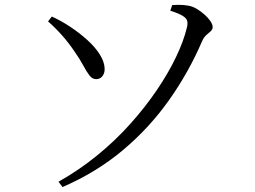

<svg xmlns="http://www.w3.org/2000/svg" viewBox="-20 -733 1040 783"><path d="M234.9 29.8 218.6 8.1Q303.2 -39.5 377 -99.8Q450.7 -160 511.5 -228Q572.3 -295.9 619.2 -365.1Q666.2 -434.3 697.4 -499.4Q728.6 -564.4 742 -619.9Q746 -635.2 743.7 -646.6Q741.4 -657.9 726 -667.8Q710.5 -677.7 674.4 -689.5L682.3 -712.2Q696.8 -713.3 713.5 -713.2Q730.3 -713.1 747.3 -710Q763.8 -707.6 781 -697.7Q798.1 -687.7 813.4 -674.2Q828.6 -660.7 837.9 -647.1Q847.2 -633.5 847.2 -622.7Q847.2 -612.7 839.1 -605.5Q831 -598.4 821 -589.6Q811.1 -580.9 803.7 -564Q749.8 -438.5 669.7 -325.2Q589.7 -211.9 481.5 -120.9Q373.2 -30 234.9 29.8ZM176 -645.7 191.4 -665.6Q229.8 -648.1 267.4 -623.1Q305.1 -598 336.6 -569.4Q368.2 -540.9 387 -510.9Q405.9 -480.9 406.7 -453.5Q407.5 -435.1 397.8 -422.6Q388.1 -410.2 372.1 -410.2Q356.6 -410.2 345 -425.1Q333.4 -440.1 319.6 -465.9Q305.8 -491.7 283.4 -523.7Q259.2 -559.5 232.8 -589.1Q206.5 -618.8 176 -645.7Z"/></svg>

Font: Noto Serif JP
Style: Regular
Weight: 200
Designer: Ryoko NISHIZUKA 西塚涼子 (kana & ideographs); Frank Grießhammer (Latin, Greek & Cyrillic); Wenlong ZHANG 张文龙 (bopomofo); San
Foundry: Adobe
Version: Version 2.001;hotconv 1.1.0;makeotfexe 2.6.0